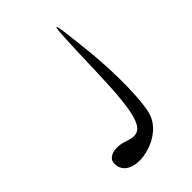

<svg xmlns="http://www.w3.org/2000/svg" viewBox="-236 -701 1019 1019"><g transform="rotate(-45 273.0 -191.5)"><path d="M88 132C88 266 349 229 403 88C429 21 434 -190 415 -375C382 -690 378 -684 366 -287C355 57 327 132 221 93C150 67 88 85 88 132Z"/></g></svg>

Font: Venom Sans
Style: Regular
Weight: 400
Version: Version 1.001